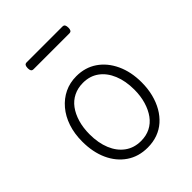

<svg xmlns="http://www.w3.org/2000/svg" viewBox="-217 -881 1022 1022"><g transform="rotate(-45 294.5 -369.5)"><path d="M295 19Q227 19 176.5 -15.5Q126 -50 98.5 -110.5Q71 -171 71 -250Q71 -310 87.5 -359Q104 -408 134.5 -444Q165 -480 205.5 -499.5Q246 -519 295 -519Q361 -519 411 -485Q461 -451 489.5 -390Q518 -329 518 -250Q518 -202 507.5 -161Q497 -120 478 -87Q459 -54 432 -30Q405 -6 370.5 6.5Q336 19 295 19ZM295 -31Q334 -31 365 -46.5Q396 -62 417.5 -91.5Q439 -121 451 -161.5Q463 -202 463 -250Q463 -315 442.5 -364.5Q422 -414 384.5 -441.5Q347 -469 295 -469Q256 -469 224.5 -453.5Q193 -438 171.5 -409Q150 -380 138 -339.5Q126 -299 126 -250Q126 -185 146.5 -135.5Q167 -86 205 -58.5Q243 -31 295 -31ZM161 -706Q150 -706 146 -712.5Q142 -719 142 -731Q142 -744 146 -751Q150 -758 161 -758H429Q440 -758 444 -751Q448 -744 448 -731Q448 -719 444 -712.5Q440 -706 429 -706Z"/></g></svg>

Font: Playwrite BE WAL ExtraLight
Style: Regular
Weight: 250
Version: Version 1.002